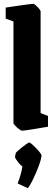

<svg xmlns="http://www.w3.org/2000/svg" viewBox="-20 -678 291 1012"><path d="M96 11Q92 11 81 3Q70 -5 60.5 -15Q51 -25 51 -29V-565L10 -580V-638Q10 -638 30 -641Q50 -644 77.5 -648Q105 -652 127.5 -655Q150 -658 156 -658Q159 -658 168.5 -650Q178 -642 186 -632Q194 -622 194 -619V-82L233 -67V-10Q233 -10 214.5 -7Q196 -4 170 0.5Q144 5 122.5 8Q101 11 96 11ZM127 314 73 289Q83 264 89.5 239.5Q96 215 98 199Q92 196 82.5 185Q73 174 66 163.5Q59 153 59 150L63 129Q64 126 73.5 117.5Q83 109 96 98.5Q109 88 120 80.5Q131 73 134 73Q138 73 148.5 82Q159 91 170.5 103Q182 115 190.5 126Q199 137 199 142Q199 150 192.5 172Q186 194 175 220.5Q164 247 151.5 272.5Q139 298 127 314Z"/></svg>

Font: Grenze Gotisch ExtraBold
Style: Regular
Weight: 800
Designer: Renata Polastri
Foundry: Omnibus-Type
Version: Version 1.001